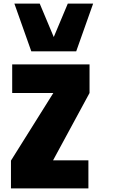

<svg xmlns="http://www.w3.org/2000/svg" viewBox="-20 -1049 757 1069"><path d="M478.5 -690.4V-531.2L275.4 -156.2H472.2V0H41V-154.8L276.9 -531.2H47.9V-690.4ZM154.3 -763.2 60.1 -1028.8H201.2L279.3 -842.8L357.4 -1028.8H498.5L404.3 -763.2Z"/></svg>

Font: Candal
Style: Regular
Weight: 400
Designer: vernon adams
Foundry: vernon adams
Version: Version 1.000